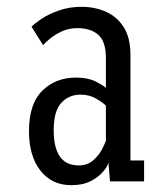

<svg xmlns="http://www.w3.org/2000/svg" viewBox="-20 -532 490 563"><path d="M189 11Q132 11 98.5 -31.8Q65 -74.5 65 -147.5Q65 -227.5 104 -266Q143 -304.5 203 -304.5Q237.5 -304.5 260.5 -293Q283.5 -281.5 290.5 -274V-361.5Q290.5 -410.5 268.2 -430Q246 -449.5 206.5 -449.5Q181.5 -449.5 160.8 -439.8Q140 -430 125.8 -418Q111.5 -406 106.5 -399.5L72.5 -453.5Q80.5 -462.5 101.2 -476.5Q122 -490.5 152.5 -501.2Q183 -512 219.5 -512Q258 -512 290.8 -497.5Q323.5 -483 343 -452Q362.5 -421 362.5 -371V-61.5H402.5V0H302.5L298 -55Q295 -43.5 281.8 -28Q268.5 -12.5 245.5 -0.8Q222.5 11 189 11ZM210.5 -47Q236.5 -47 253.2 -61.8Q270 -76.5 279 -94Q288 -111.5 290.5 -119.5V-222Q283.5 -230 263 -242.2Q242.5 -254.5 216.5 -254.5Q182 -254.5 159.8 -230.5Q137.5 -206.5 137.5 -150Q137.5 -47 210.5 -47Z"/></svg>

Font: Trispace Condensed Light
Style: Regular
Weight: 300
Width: 3
Designer: Tyler Finck
Foundry: Etcetera Type Company
Version: Version 1.210; ttfautohint (v1.8.3)